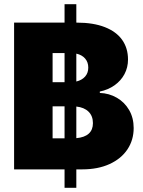

<svg xmlns="http://www.w3.org/2000/svg" viewBox="-20 -816 687 925"><path d="M291 0H47.9V-707H291V-795.9H347.7V-707H350.6Q429.7 -707 485.1 -685.3Q540.5 -663.6 568.6 -623.8Q596.7 -584 596.7 -529.3Q596.7 -490.7 579.6 -458.7Q562.5 -426.8 531.7 -405Q501 -383.3 460.9 -375V-368.2Q505.4 -366.7 542.7 -345.2Q580.1 -323.7 602.1 -285.9Q624 -248 624 -199.2Q624 -141.6 594 -96.4Q564 -51.3 507.8 -25.6Q451.7 0 376 0H347.7V88.9H291ZM291 -149.4V-303.7H233.4V-149.4ZM291 -419.9V-560.5H233.4V-419.9ZM427.7 -222.7Q427.7 -257.3 406.5 -278.1Q385.3 -298.8 347.7 -302.7V-150.4Q387.2 -153.8 407.5 -172.1Q427.7 -190.4 427.7 -222.7ZM405.3 -490.2Q405.3 -516.6 389.9 -534.2Q374.5 -551.8 347.7 -557.6V-423.3Q374.5 -429.7 389.9 -447Q405.3 -464.4 405.3 -490.2Z"/></svg>

Font: Pretendard GOV Black
Style: Regular
Weight: 900
Designer: Base glyphs from Inter by Rasmus Andersson; Hangeul glyphs from Noto Sans CJK(Source Han Sans) by Jang Soo-young and Kan
Foundry: Kil Hyung-jin
Version: Version 1.309